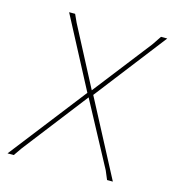

<svg xmlns="http://www.w3.org/2000/svg" viewBox="-98 -720 733 803"><g transform="rotate(15 268.5 -318.5)"><path d="M290 -329 463 0H438L422 -38L274 -314L59 -36L34 0H7L264 -331L103 -637H129L145 -602L279 -346L474 -597L501 -637H528Z"/></g></svg>

Font: Luna Sans Thin
Style: Italic
Weight: 250
Italic angle: -7°
Designer: Juan Pablo del Peral
Foundry: Huerta Tipografica
Version: Version 2.001; ttfautohint (v1.5)